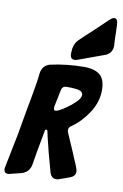

<svg xmlns="http://www.w3.org/2000/svg" viewBox="-158 -1117 747 1169"><g transform="rotate(10 215.5 -532.5)"><path d="M256 -763Q229 -763 229 -795V-805Q229 -851 255 -881Q301 -926 337 -958Q378 -996 418 -1035Q439 -1056 452 -1056Q473 -1056 474 -1017L476 -964Q476 -928 479 -890Q479 -847 442 -828L272 -766Q264 -763 256 -763ZM-24 -9Q-46 -9 -48 -34Q-48 -38 -48 -39.5Q-48 -41 -4 -259L23 -414Q37 -485 49 -557Q57 -604 62 -650Q70 -695 113 -708Q216 -731 322 -731Q388 -731 420.5 -703.5Q453 -676 453 -609Q453 -538 410.5 -471.5Q368 -405 308 -363Q291 -353 291 -336Q291 -329 294 -321Q313 -279 344 -206Q359 -170 361.5 -163.5Q364 -157 370 -145Q386 -108 386 -94Q386 -66 354.5 -54.5Q323 -43 289 -31Q280 -28 272 -28Q243 -28 232 -61L226 -83Q198 -180 175 -279L173 -289Q171 -300 169 -307.5Q167 -315 161 -315Q154 -314 153 -306Q147 -271 140 -236Q133 -201 128 -170L114 -87Q104 -43 61 -29L-11 -11L-13 -10ZM196 -438Q211 -438 257 -469Q288 -490 313.5 -515.5Q339 -541 339 -560Q339 -580 315.5 -586.5Q292 -593 238 -593Q211 -593 206 -566L184 -459Q184 -453 185.5 -445.5Q187 -438 196 -438Z"/></g></svg>

Font: Bangerz
Style: Bold
Weight: 700
Designer: vernon adams
Foundry: Vernon Adams
Version: Version 2.10;February 7, 2025;FontCreator 13.0.0.2683 64-bit